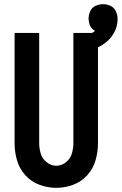

<svg xmlns="http://www.w3.org/2000/svg" viewBox="-20 -893 584 921"><path d="M359 -634 342 -705Q405 -719 436 -745Q421 -753 413 -768Q405 -786 405 -804Q405 -822 413 -839.5Q421 -857 438.5 -865Q456 -873 474 -873Q493 -873 510 -865Q527 -857 535.5 -839.5Q544 -822 544 -803V-801Q544 -767 527.5 -736.5Q511 -706 483 -686Q455 -666 423.5 -653.5Q392 -641 359 -634ZM250 8Q209 8 169.5 -6.5Q130 -21 101.5 -52.5Q73 -84 61.5 -124.5Q50 -165 50 -206V-735H168V-206Q168 -181 175.5 -156Q183 -131 204 -114.5Q225 -98 250 -98Q275 -98 296 -114.5Q317 -131 324.5 -156Q332 -181 332 -206V-735H450V-206Q450 -165 438.5 -124.5Q427 -84 398.5 -52.5Q370 -21 330.5 -6.5Q291 8 250 8Z"/></svg>

Font: Iosevka SS01
Style: Bold
Weight: 700
Monospace: yes
Designer: Belleve Invis
Foundry: Belleve Invis
Version: 2.3.3; ttfautohint (v1.8.3)